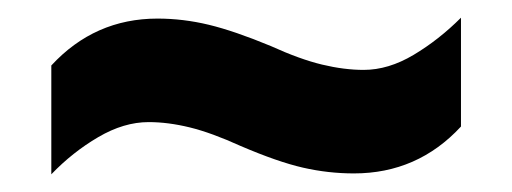

<svg xmlns="http://www.w3.org/2000/svg" viewBox="-20 -527 579 217"><path d="M252 -362Q219 -377 194.5 -383Q170 -389 148 -389Q120 -389 91 -372Q62 -355 38 -330V-453Q87 -506 158 -506Q187 -506 216 -499Q245 -492 286 -475Q319 -460 344 -454Q369 -448 391 -448Q419 -448 447.5 -465Q476 -482 501 -507V-384Q452 -331 380 -331Q351 -331 322.5 -337.5Q294 -344 252 -362Z"/></svg>

Font: Noto Sans Telugu UI SemiCondensed ExtraBold
Style: Regular
Weight: 800
Width: 4
Designer: Jelle Bosma - Monotype Design Team
Foundry: Monotype Imaging Inc.
Version: Version 2.005; ttfautohint (v1.8.4.7-5d5b)